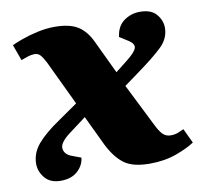

<svg xmlns="http://www.w3.org/2000/svg" viewBox="-66 -602 726 689"><g transform="rotate(-10 297.0 -257.0)"><path d="M366 -332 408 -365Q440 -390 445.5 -405Q451 -420 430 -434L397 -455Q402 -494 428 -512.5Q454 -531 486 -531Q527 -531 546 -508.5Q565 -486 565 -459Q565 -420 533.5 -390Q502 -360 448 -321L389 -278L465 -126Q479 -97 490.5 -86Q502 -75 519 -75Q534 -75 545 -79.5Q556 -84 567 -89L592 -36Q567 -19 524 -3.5Q481 12 427 12Q367 12 335.5 -10.5Q304 -33 279 -82L226 -193L162 -145Q124 -116 127.5 -94.5Q131 -73 157 -64L189 -52Q186 -24 163.5 -3.5Q141 17 102 17Q64 17 44.5 -6.5Q25 -30 25 -58Q25 -97 52.5 -129.5Q80 -162 135 -199L204 -247L126 -411Q116 -430 108 -438.5Q100 -447 87 -447Q76 -447 63.5 -443Q51 -439 38 -434L17 -492Q29 -498 55 -507.5Q81 -517 113 -524Q145 -531 175 -531Q230 -531 260 -512Q290 -493 309 -452Z"/></g></svg>

Font: Literata 36pt ExtraBold
Style: Italic
Weight: 800
Italic angle: -2°
Designer: Latin by Veronika Burian and Jose Scaglione. Greek by Irene Vlachou. Cyrillic by Vera Evstafieva
Foundry: TypeTogether
Version: Version 3.002